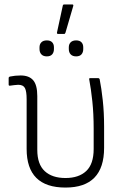

<svg xmlns="http://www.w3.org/2000/svg" viewBox="-20 -834 567 865"><path d="M275 11Q100 11 100 -163V-387Q100 -422 92.5 -437Q85 -452 62 -452Q54 -452 44 -450.5Q34 -449 25 -448Q19 -447 19 -453V-482Q19 -487 24 -489Q48 -494 73 -494Q111 -494 129.5 -472.5Q148 -451 148 -401V-159Q148 -94 181.5 -63Q215 -32 275 -32Q335 -32 368.5 -63.5Q402 -95 402 -163V-254Q402 -321 396 -377.5Q390 -434 382 -476Q380 -482 387 -482H422Q427 -482 429 -477Q437 -437 443 -382Q449 -327 449 -264V-168Q449 11 275 11ZM242 -681Q235 -681 237 -689L263 -809Q264 -814 270 -814H305Q312 -814 310 -807L275 -687Q273 -681 269 -681ZM191 -580Q175 -580 166.5 -589Q158 -598 158 -613V-621Q158 -635 166.5 -643.5Q175 -652 191 -652Q207 -652 215 -643.5Q223 -635 223 -621V-613Q223 -598 215 -589Q207 -580 191 -580ZM323 -580Q307 -580 298.5 -589Q290 -598 290 -613V-621Q290 -635 298.5 -643.5Q307 -652 323 -652Q339 -652 347 -643.5Q355 -635 355 -621V-613Q355 -598 347 -589Q339 -580 323 -580Z"/></svg>

Font: Sofia Sans Semi Condensed Light
Style: Regular
Weight: 300
Designer: Botio Nikoltchev, Ani Petrova
Foundry: lettersoup
Version: Version 4.100; ttfautohint (v1.8.4.7-5d5b)